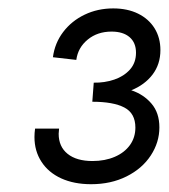

<svg xmlns="http://www.w3.org/2000/svg" viewBox="-20 -932 411 468"><path d="M64 -598Q64 -608 65.5 -618.5H124Q123 -610.5 123 -606Q123 -574.5 144.8 -557Q166.5 -539.5 205.5 -539.5Q236 -539.5 259.8 -549.8Q283.5 -560 296.8 -578.5Q310 -597 310 -621Q310 -656 283 -670Q256 -684 205 -684L208.5 -730.5Q235 -730 258.5 -738Q282 -746 296.8 -762.5Q311.5 -779 311.5 -803.5Q311.5 -828 295.8 -841.5Q280 -855 252 -855Q217.5 -855 193.8 -835.5Q170 -816 166 -786L109 -792.5Q113.5 -827 134 -854Q154.5 -881 186.2 -896.2Q218 -911.5 256 -911.5Q290.5 -911.5 316.5 -898.8Q342.5 -886 356.8 -863Q371 -840 371 -810Q371 -775.5 351.8 -750.2Q332.5 -725 300 -712Q330 -702 349.2 -679.5Q368.5 -657 368.5 -621.5Q368.5 -585 347.5 -553Q326.5 -521 288.5 -502Q250.5 -483 202 -483Q160.5 -483 129.2 -497.2Q98 -511.5 81 -537.8Q64 -564 64 -598Z"/></svg>

Font: HK Grotesk Medium
Style: Italic
Weight: 500
Italic angle: -8°
Designer: Alfredo Marco Pradil
Foundry: Hanken Design Co.
Version: Version 3.004